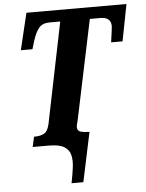

<svg xmlns="http://www.w3.org/2000/svg" viewBox="-61 -762 774 1021"><g transform="rotate(-5 326.5 -252.0)"><path d="M279 210Q288 166 293 127.5Q298 89 291 60.5Q284 32 257.5 16Q231 0 175 0H90L102 -54H109Q133 -54 154 -64Q175 -74 184 -113L294 -652H237Q199 -652 180 -629Q161 -606 147 -561L134 -518H72L119 -714H653L615 -518H554Q555 -525 557.5 -543.5Q560 -562 562.5 -580Q565 -598 565 -603Q565 -652 509 -652H452L340 -118Q337 -108 335 -100Q333 -92 333 -85Q333 -64 352 -59Q371 -54 393 -54H398L342 210Z"/></g></svg>

Font: Noto Serif ExtraCondensed ExtraBold
Style: Italic
Weight: 800
Width: 2
Italic angle: -12°
Designer: Monotype Design Team
Foundry: Monotype Imaging Inc.
Version: Version 2.013